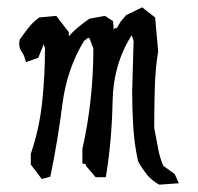

<svg xmlns="http://www.w3.org/2000/svg" viewBox="-20 -503 543 527"><path d="M246.1 -16.6H242.7L215.8 -47.9V-50.8V-51.8L206.1 -54.7V-93.8Q236.3 -228 236.3 -369.6L225.6 -397.9L222.2 -399.4L210.9 -391.1Q163.6 -314 151.1 -215.8Q138.7 -117.7 118.2 -18.1L94.7 -11.7L64.5 -51.3V-80.6Q87.9 -148.9 95.7 -222.4Q103.5 -295.9 103.5 -370.1L100.1 -381.8L85 -344.2L51.3 -332.5L48.8 -340.8Q46.4 -351.1 39.6 -360.6Q32.7 -370.1 32.7 -384.3Q32.7 -387.7 33.7 -393.6Q47.4 -413.1 55.2 -423.1Q63 -433.1 69.8 -439.9Q76.7 -446.8 87.9 -455.1L134.3 -459.5L168.9 -414.6V-412.1V-403.3Q189.9 -427.7 225.6 -451.7L268.1 -459.5L290.5 -444.8L292 -421.9L294.9 -425.8H300.3L312 -444.8L326.2 -461.4L370.1 -482.9L405.8 -455.1L414.1 -362.8Q406.2 -313 404.8 -259.3Q403.3 -205.6 403.3 -152.3Q409.2 -122.1 412.6 -102.5Q416 -83 419.7 -71.3Q423.3 -59.6 428.2 -47.9L459.5 -25.4L470.7 0L417 3.9Q396 -7.8 381.8 -25.4Q368.7 -42.5 358.9 -60.5Q348.6 -107.4 345.7 -156Q342.8 -204.6 342.8 -252Q342.8 -252 346.7 -391.6L341.3 -406.2Q291 -326.7 289.1 -226.6Q287.1 -120.6 271.5 -22.9L270.5 -16.6Z"/></svg>

Font: Bakudai
Style: Bold
Weight: 700
Version: Version 1.48